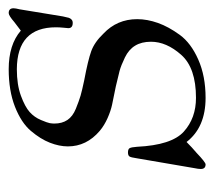

<svg xmlns="http://www.w3.org/2000/svg" viewBox="-46 -442 499 448"><g transform="rotate(-90 204.0 -218.5)"><path d="M33.2 0Q33.2 -5.9 35.2 -15.1L58.1 -148.9Q60.1 -163.1 62.5 -166.5Q64.9 -169.9 71.8 -169.9Q79.6 -169.9 81.8 -166Q84 -162.1 85 -148.9Q88.9 -67.9 120.4 -39.6Q151.9 -11.2 199.2 -11.2Q269 -11.2 299.6 -45.7Q330.1 -80.1 330.1 -116.2Q330.1 -138.2 321 -153.1Q312 -168 293.5 -177Q274.9 -186 262 -189.5Q249 -192.9 226.1 -198.2Q197.3 -204.1 183.1 -207Q168.9 -210 151.9 -217.5Q134.8 -225.1 122.1 -235.8Q85.9 -266.6 85.9 -310.1Q85.9 -330.1 94.5 -352.1Q103 -374 122.1 -396.5Q141.1 -418.9 178.5 -433.6Q215.8 -448.2 266.1 -448.2Q323.2 -448.2 356 -419.9L376 -435.1Q391.1 -448.2 397 -448.2Q408.2 -448.2 408.2 -437Q408.2 -432.1 405.8 -422.9L389.2 -321.8Q387.2 -312 386 -308.1Q384.8 -304.2 381.8 -301.5Q378.9 -298.8 374 -298.8Q361.8 -298.8 361.8 -309.1L362.8 -319.8Q363.8 -329.6 363.8 -337.9Q363.8 -428.7 266.1 -429.2Q230 -429.2 204.1 -419.7Q178.2 -410.2 166 -399.2Q153.8 -388.2 147.5 -373Q141.1 -357.9 140.1 -352.1Q139.2 -346.2 139.2 -341.8Q139.2 -323.7 147.5 -311.3Q155.8 -298.8 173.8 -291.5Q191.9 -284.2 204.3 -280.5Q216.8 -276.9 240.2 -272Q287.1 -263.2 308.1 -255.6Q329.1 -248 349.1 -227.1Q382.8 -195.3 382.8 -148.4Q382.8 -125 374 -100.1Q365.2 -75.2 346.2 -49.1Q327.1 -22.9 288.6 -5.9Q250 11.2 199.2 11.2Q130.4 11.2 96.2 -33.2Q83 -20 70.8 -9.8Q48.8 11.2 43.9 11.2Q33.2 11.2 33.2 0Z"/></g></svg>

Font: CMU Serif Extra
Style: RomanSlanted
Weight: 500
Italic angle: -9.46001°
Version: Version 0.7.0